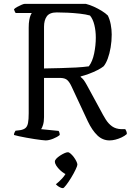

<svg xmlns="http://www.w3.org/2000/svg" viewBox="-20 -724 680 990"><path d="M215 0Q209 0 193.5 -2Q178 -4 157.5 -7Q137 -10 116 -14Q95 -18 78 -21.5Q61 -25 52 -28Q52 -35 55 -41Q58 -47 60 -50L85 -53Q102 -56 111.5 -64Q121 -72 124.5 -90Q128 -108 128 -140V-582Q128 -605 131 -621Q134 -637 138 -646Q142 -655 144 -657H61Q58 -660 55.5 -666.5Q53 -673 52 -676Q57 -682 68 -688Q79 -694 90.5 -699Q102 -704 107 -704H423Q443 -699 464 -689.5Q485 -680 504.5 -668Q524 -656 536 -644Q546 -624 551 -598Q556 -572 556 -546Q556 -512 550.5 -479.5Q545 -447 535.5 -421.5Q526 -396 514 -382Q503 -373 482.5 -362.5Q462 -352 439 -343.5Q416 -335 396 -330V-327Q406 -319 412 -311Q418 -303 428 -285L496 -160Q511 -131 525 -108.5Q539 -86 558 -72.5Q577 -59 606 -58H626Q628 -54 631 -48.5Q634 -43 634 -33Q623 -23 607 -15.5Q591 -8 575 -4Q559 0 545 0Q509 0 482 -26Q455 -52 433 -98L348 -280Q338 -301 327 -311Q316 -321 295 -322H207V-120Q207 -97 202 -80.5Q197 -64 192 -58L282 -49Q284 -47 286 -41Q288 -35 288 -28Q275 -17 253.5 -8.5Q232 0 215 0ZM207 -371Q254 -372 295.5 -373Q337 -374 373 -376Q409 -378 438 -382Q457 -407 465.5 -448.5Q474 -490 474 -530Q474 -565 466.5 -595.5Q459 -626 444 -644Q423 -650 392 -653.5Q361 -657 329.5 -658.5Q298 -660 273 -660Q236 -660 221.5 -640Q207 -620 207 -586ZM305 246Q295 246 284.5 239.5Q274 233 268 226Q284 214 300.5 196Q317 178 324 160L335 178Q325 178 313 171Q301 164 289.5 153Q278 142 270.5 130.5Q263 119 263 109Q263 102 270.5 94Q278 86 289.5 78.5Q301 71 312 66Q323 61 330 61Q336 61 344.5 68.5Q353 76 360.5 86Q368 96 373.5 107Q379 118 379 125Q379 131 369.5 151Q360 171 346.5 193Q333 215 321 230.5Q309 246 305 246Z"/></svg>

Font: Texturina Medium 12pt ExtraLight
Style: Regular
Weight: 250
Version: Version 1.002